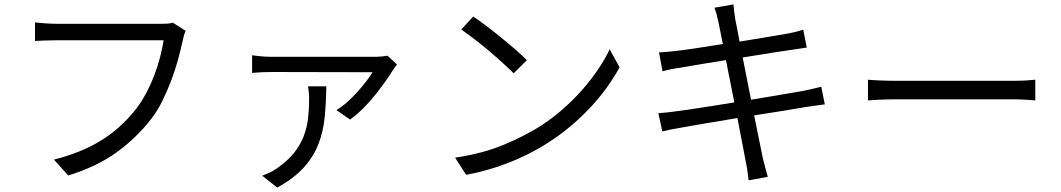

<svg xmlns="http://www.w3.org/2000/svg" viewBox="-20 -776 4820 872"><path d="M823 -636Q818 -625 815 -613.5Q812 -602 809 -588Q801 -551 788.5 -505Q776 -459 758 -411.5Q740 -364 717.5 -318Q695 -272 666 -235Q601 -151 511.5 -85.5Q422 -20 290 21L225 -51Q294 -69 350 -92.5Q406 -116 451 -145.5Q496 -175 532 -209Q568 -243 598 -281Q623 -314 644 -353.5Q665 -393 681 -435Q697 -477 707.5 -518Q718 -559 723 -593H234Q205 -593 181 -592Q157 -591 139 -590V-674Q159 -672 185 -670Q211 -668 234 -668H714Q725 -668 738 -668.5Q751 -669 765 -673Z M1462 -384Q1461 -308 1454.5 -242.5Q1448 -177 1425.5 -120Q1403 -63 1359 -14.5Q1315 34 1239 76L1171 22Q1187 16 1203.5 8.5Q1220 1 1237 -11Q1285 -44 1314 -80Q1343 -116 1358.5 -155.5Q1374 -195 1379 -238Q1384 -281 1384 -328Q1384 -342 1382.5 -356Q1381 -370 1379 -384ZM1783 -483Q1773 -471 1764 -457Q1754 -440 1734 -411.5Q1714 -383 1688.5 -350.5Q1663 -318 1632.5 -287Q1602 -256 1570 -233L1508 -276Q1533 -291 1558 -313.5Q1583 -336 1604.5 -360Q1626 -384 1644 -407.5Q1662 -431 1672 -448L1215 -449Q1193 -449 1170.5 -448Q1148 -447 1125 -445V-525Q1145 -522 1169 -520Q1193 -518 1215 -518H1687Q1698 -518 1714 -519.5Q1730 -521 1740 -523Z M2129 -701Q2155 -684 2188.5 -658.5Q2222 -633 2256.5 -605Q2291 -577 2322 -550Q2353 -523 2373 -503L2313 -443Q2295 -461 2265.5 -488Q2236 -515 2202.5 -543.5Q2169 -572 2135 -598Q2101 -624 2075 -642ZM2047 -60Q2173 -79 2266.5 -118Q2360 -157 2429 -200Q2484 -235 2533 -277.5Q2582 -320 2623 -366.5Q2664 -413 2696 -460.5Q2728 -508 2749 -552L2794 -470Q2740 -373 2665 -292Q2590 -211 2500 -148.5Q2410 -86 2307.5 -44Q2205 -2 2097 18Z M3726 -302Q3711 -300 3689 -297Q3667 -294 3640 -290Q3601 -283 3538.5 -273Q3476 -263 3405 -252Q3419 -182 3430 -129.5Q3441 -77 3444 -60Q3449 -40 3455 -16.5Q3461 7 3467 27L3380 43Q3377 19 3374 -3Q3371 -25 3366 -47Q3363 -63 3353 -115.5Q3343 -168 3329 -240Q3289 -233 3250 -226.5Q3211 -220 3177.5 -214.5Q3144 -209 3116.5 -204Q3089 -199 3072 -196Q3017 -187 2988 -179L2970 -262Q2987 -263 3011.5 -265.5Q3036 -268 3054 -271Q3072 -273 3099.5 -277Q3127 -281 3161.5 -286.5Q3196 -292 3235 -298Q3274 -304 3315 -311L3277 -503Q3208 -492 3151 -482.5Q3094 -473 3067 -468Q3044 -465 3024.5 -461Q3005 -457 2989 -452L2973 -538Q2991 -539 3010.5 -540.5Q3030 -542 3053 -545Q3081 -548 3138 -556.5Q3195 -565 3263 -576Q3255 -614 3250 -640.5Q3245 -667 3243 -676Q3239 -695 3234.5 -711Q3230 -727 3225 -741L3311 -756Q3312 -742 3314.5 -724Q3317 -706 3319 -690Q3321 -682 3326 -655Q3331 -628 3339 -587Q3409 -598 3469.5 -608.5Q3530 -619 3560 -624Q3581 -628 3598.5 -632.5Q3616 -637 3628 -641L3644 -560Q3499 -539 3353 -515L3391 -323Q3464 -335 3527.5 -346Q3591 -357 3627 -363Q3654 -369 3674.5 -373.5Q3695 -378 3710 -382Z M3922 -414Q3943 -412 3978.5 -410.5Q4014 -409 4054 -409H4578Q4614 -409 4640 -410.5Q4666 -412 4682 -414V-320Q4667 -321 4639 -323Q4611 -325 4579 -325H4054Q4015 -325 3979.5 -323.5Q3944 -322 3922 -320Z"/></svg>

Font: Kinto Sans
Style: Regular
Weight: 400
Designer: Authors: Ryoko NISHIZUKA  (kana & ideographs); Paul D. Hunt (Latin, Greek & Cyrillic); Wenlong ZHANG  (bopomofo); Sandol
Foundry: Adobe Systems Incorporated, ookami Inc.
Version: Version 0.001